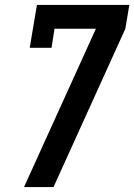

<svg xmlns="http://www.w3.org/2000/svg" viewBox="-20 -755 542 775"><path d="M77 0 304 -500 367 -639H200L188 -562H100L129 -735H502L486 -639L196 0Z"/></svg>

Font: Iosevka Curly Slab Oblique
Style: Bold
Weight: 700
Italic angle: -9°
Monospace: yes
Designer: Belleve Invis
Foundry: Belleve Invis
Version: Version 11.1.0; ttfautohint (v1.8.3)